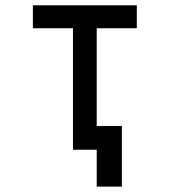

<svg xmlns="http://www.w3.org/2000/svg" viewBox="-20 -567 642 727"><path d="M346.2 0H256.3V-460H104.5V-546.9H498V-460H346.2V-89.8H441.4V139.6H346.2Z"/></svg>

Font: Hack
Style: Regular
Weight: 400
Monospace: yes
Designer: Christopher Simpkins
Foundry: Christopher Simpkins
Version: Version 2.019; ttfautohint (v1.4.1) -l 4 -r 80 -G 350 -x 0 -